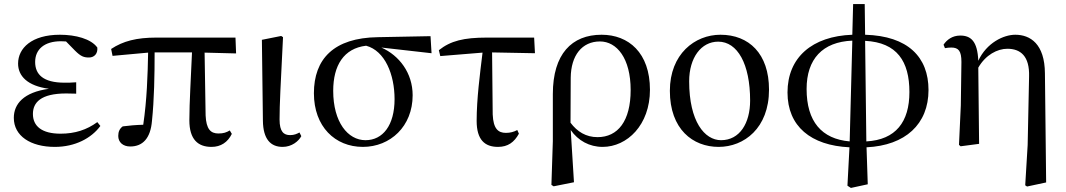

<svg xmlns="http://www.w3.org/2000/svg" viewBox="-20 -708 5245 945"><path d="M250 15C350 15 430 -28 474 -88L459 -107C407 -69 349 -50 278 -50C186 -50 142 -87 142 -147C142 -203 180 -248 306 -248C317 -248 328 -248 355 -247V-303C331 -301 315 -301 298 -301C192 -301 153 -342 153 -403C153 -465 198 -505 280 -505L305 -504L349 -459C378 -430 393 -425 418 -425C444 -425 462 -444 459 -474C428 -517 352 -537 275 -537C136 -537 69 -471 69 -395C69 -334 115 -285 221 -271C96 -254 48 -196 48 -128C48 -39 130 15 250 15Z M1021 15C1067 15 1101 -8 1121 -49L1111 -66C1094 -56 1080 -51 1055 -51C1017 -51 995 -72 992 -140L987 -449L1142 -445L1139 -523H750C652 -523 586 -506 527 -467L534 -433L709 -449C707 -339 703 -216 685 -94C647 -93 615 -90 584 -86C569 -75 562 -60 562 -39C562 -8 585 13 621 13C683 13 721 -28 728 -113C739 -218 741 -339 741 -450H925C920 -328 912 -205 912 -116C912 -21 955 15 1021 15Z M1371 15C1416 15 1450 -13 1463 -38L1454 -56C1441 -49 1428 -43 1408 -43C1377 -43 1356 -59 1356 -120C1356 -196 1361 -284 1373 -525L1364 -531L1269 -512L1274 -114C1275 -23 1312 15 1371 15Z M1766 15C1901 15 2011 -86 2011 -239C2011 -349 1945 -435 1857 -474L2104 -446L2099 -530L1840 -525C1622 -522 1525 -417 1525 -249C1525 -85 1629 15 1766 15ZM1782 -483C1875 -458 1922 -341 1922 -220C1922 -91 1864 -18 1779 -18C1692 -18 1620 -107 1620 -261C1620 -386 1672 -470 1782 -483Z M2431 15C2480 15 2511 -8 2534 -50L2526 -68C2509 -59 2492 -54 2470 -54C2432 -54 2408 -74 2405 -145L2402 -450L2613 -446L2609 -523H2377C2262 -523 2198 -507 2140 -461L2147 -432L2355 -449C2342 -342 2326 -221 2326 -113C2326 -20 2366 15 2431 15Z M2694 202 2705 209 2805 189 2789 -68C2825 -16 2881 15 2946 15C3067 15 3179 -93 3179 -266C3179 -448 3074 -537 2941 -537C2794 -537 2701 -442 2701 -245V-13ZM2788 -104 2789 -325C2790 -436 2845 -504 2933 -504C3016 -504 3084 -421 3084 -265C3084 -112 3021 -33 2921 -33C2864 -33 2821 -60 2788 -104Z M3517 15C3642 15 3765 -77 3765 -267C3765 -444 3666 -537 3526 -537C3400 -537 3277 -442 3277 -261C3277 -72 3390 15 3517 15ZM3529 -18C3448 -18 3372 -110 3372 -308C3372 -424 3431 -503 3515 -503C3610 -503 3672 -393 3672 -213C3672 -102 3621 -18 3529 -18Z M4162 -12C4024 -24 3950 -110 3950 -270C3950 -417 4028 -502 4175 -508ZM4151 206 4168 217 4251 199 4245 17C4436 8 4550 -97 4550 -265C4550 -427 4449 -531 4238 -537L4236 -688H4179L4175 -537C3977 -530 3856 -425 3856 -253C3856 -86 3971 8 4161 17ZM4238 -507C4395 -499 4456 -406 4456 -255C4456 -108 4389 -20 4244 -12Z M5026 204 5035 210 5129 190 5123 -347C5122 -492 5051 -537 4977 -537C4919 -537 4836 -497 4795 -409C4791 -506 4758 -533 4706 -533C4667 -533 4640 -512 4624 -488L4631 -471C4642 -473 4652 -474 4662 -474C4698 -474 4712 -457 4712 -403L4709 -189L4700 5L4708 12L4799 0L4795 -375C4831 -438 4889 -468 4938 -468C5003 -468 5048 -432 5045 -331L5038 6Z"/></svg>

Font: Noto Serif CJK SC Medium
Style: Regular
Weight: 500
Designer: Ryoko NISHIZUKA 西塚涼子 (kana & ideographs); Frank Grießhammer (Latin, Greek & Cyrillic); Wenlong ZHANG 张文龙 (bopomofo); San
Foundry: Adobe
Version: Version 2.001;hotconv 1.1.0;makeotfexe 2.6.0